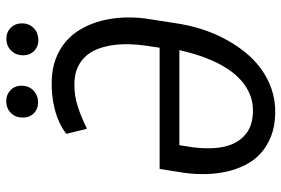

<svg xmlns="http://www.w3.org/2000/svg" viewBox="-166 -743 919 627"><g transform="rotate(-90 293.5 -429.5)"><path d="M339.4 -720.2Q381.8 -719.7 415 -707Q448.2 -694.3 472.9 -672.6Q497.6 -650.9 513.9 -621.3Q530.3 -591.8 539.1 -557.9Q547.9 -523.9 549.6 -486.8Q551.3 -449.7 546.4 -413.1L529.8 -306.6Q523.9 -269.5 512 -231.2Q500 -192.9 481.4 -157.5Q462.9 -122.1 438.5 -91.1Q414.1 -60.1 383.3 -37.4Q352.5 -14.6 315.7 -2Q278.8 10.7 235.8 9.8Q194.3 8.8 162.4 -3.7Q130.4 -16.1 107.2 -36.9Q84 -57.6 69.3 -85.9Q54.7 -114.3 47.1 -146.7Q39.6 -179.2 38.6 -214.8Q37.6 -250.5 42.5 -286.6L55.2 -367.7H451.2L458 -413.6Q461.4 -437.5 462.4 -463.9Q463.4 -490.2 460.2 -515.9Q457 -541.5 449 -564.7Q440.9 -587.9 426.3 -605.7Q411.6 -623.5 389.4 -634.3Q367.2 -645 336.4 -646Q295.4 -647 259 -635Q222.7 -623 186.5 -605L169.9 -672.4Q187.5 -686 208 -695.3Q228.5 -704.6 250.5 -710.2Q272.5 -715.8 295.2 -718.3Q317.9 -720.7 339.4 -720.2ZM240.2 -63Q272 -62 297.6 -72.5Q323.2 -83 344 -101.3Q364.7 -119.6 380.9 -144Q397 -168.5 408.9 -195.3Q420.9 -222.2 429.2 -250Q437.5 -277.8 443.4 -303.2H132.8L126 -258.8Q121.6 -225.1 123.3 -190.7Q125 -156.2 137.2 -128.4Q149.4 -100.6 174.3 -82.5Q199.2 -64.5 240.2 -63ZM223.1 -815.4Q223.1 -837.9 237.5 -852.8Q252 -867.7 274.9 -868.7Q297.4 -869.1 312.5 -854.7Q327.6 -840.3 327.1 -817.4Q326.7 -794.9 312 -780.3Q297.4 -765.6 274.9 -764.6Q252 -764.2 237.3 -778.3Q222.7 -792.5 223.1 -815.4ZM426.3 -814.5Q426.8 -836.9 441.2 -852.1Q455.6 -867.2 478.5 -868.2Q501.5 -868.7 516.1 -854.2Q530.8 -839.8 530.8 -816.4Q530.3 -793.9 515.6 -779.3Q501 -764.6 478 -763.7Q455.6 -763.2 440.9 -777.3Q426.3 -791.5 426.3 -814.5Z"/></g></svg>

Font: Roboto Mono
Style: Italic
Weight: 400
Designer: Google
Version: Version 2.000985; 2015; ttfautohint (v1.3)